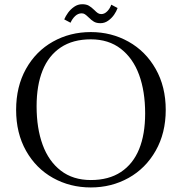

<svg xmlns="http://www.w3.org/2000/svg" viewBox="-20 -856 839 886"><path d="M54.4 -349Q54.4 -456.6 99.9 -538.1Q145.5 -619.6 224.2 -663.8Q302.9 -708 399.1 -708Q493.9 -708 573 -663.8Q652.1 -619.6 698.4 -537.9Q744.8 -456.1 744.8 -349Q744.8 -241.9 698.4 -160.4Q652.1 -78.9 573.2 -34.9Q494.2 9 399.1 9Q303.4 9 224.7 -34.9Q146 -78.9 100.2 -160.1Q54.4 -241.4 54.4 -349ZM649.8 -332.6Q649.8 -434.6 621.8 -510.9Q593.9 -587.1 537.6 -630.8Q481.4 -674.5 399.1 -674.5Q316.2 -674.5 260.2 -637Q204.1 -599.5 176.5 -530.7Q148.9 -461.9 148.9 -365.4Q148.9 -263.9 176.8 -187.8Q204.6 -111.8 260.8 -68.5Q316.9 -25.2 399.1 -25.2Q482 -25.2 538 -62.3Q594 -99.4 621.9 -167.6Q649.8 -235.8 649.8 -332.6ZM388.6 -776.1Q378.4 -785.9 371.9 -790.2Q365.5 -794.5 357 -794.5Q340.4 -794.5 327 -782.1Q313.6 -769.6 305.5 -751.1L276.4 -766.5Q282.8 -781.6 294.1 -797.4Q305.5 -813.1 322.4 -824.8Q339.2 -836.5 359.4 -836.5Q378 -836.5 389.9 -829.7Q401.8 -822.9 415.1 -809.8Q424.5 -800.2 431.4 -795.6Q438.4 -791 447.2 -791Q462.4 -791 474.9 -803.9Q487.5 -816.8 493.5 -834.4L522.6 -819Q517.6 -804.2 506.7 -788.3Q495.8 -772.4 479.4 -760.7Q463.1 -749 443.6 -749Q425 -749 413.3 -756Q401.6 -763 388.6 -776.1Z"/></svg>

Font: Didactic
Style: Regular
Weight: 400
Designer: Tyler Finck
Foundry: Etcetera Type Co
Version: Version 3.007;FEAKit 1.0